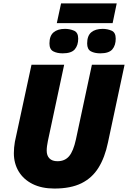

<svg xmlns="http://www.w3.org/2000/svg" viewBox="-20 -1092 748 1122"><path d="M297.9 9.8Q223.6 9.8 170.4 -16.8Q117.2 -43.5 89.1 -90.3Q61 -137.2 61 -196.8Q61 -211.9 62.5 -229.7Q64 -247.6 66.9 -263.2L164.1 -713.9H355L259.8 -268.1Q256.8 -253.9 254.9 -239.3Q252.9 -224.6 252.9 -211.9Q252.9 -182.6 269 -166.3Q285.2 -149.9 315.9 -149.9Q358.9 -149.9 383.8 -179.2Q408.7 -208.5 423.8 -277.8L517.1 -713.9H708L610.8 -258.8Q592.8 -171.9 555.7 -112.1Q518.6 -52.2 456.1 -21.2Q393.6 9.8 297.9 9.8ZM312 -957 336.9 -1072.3H662.1L638.2 -957ZM346.2 -780.3Q313.5 -780.3 291.3 -792Q269 -803.7 269 -837.9Q269 -882.8 293.2 -903.1Q317.4 -923.3 359.9 -923.3Q387.7 -923.3 412.4 -912.8Q437 -902.3 437 -866.2Q437 -827.1 417 -803.7Q397 -780.3 346.2 -780.3ZM565.9 -780.3Q533.2 -780.3 511.2 -792Q489.3 -803.7 489.3 -837.9Q489.3 -882.8 513.2 -903.1Q537.1 -923.3 580.1 -923.3Q607.9 -923.3 632.1 -912.8Q656.2 -902.3 656.2 -866.2Q656.2 -827.1 636.5 -803.7Q616.7 -780.3 565.9 -780.3Z"/></svg>

Font: Open Sans ExtraBold
Style: Italic
Weight: 800
Italic angle: -12°
Designer: Monotype Design Team
Foundry: Monotype Imaging Inc.
Version: Version 3.000; ttfautohint (v1.8.4)